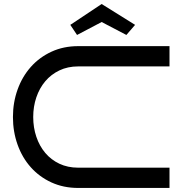

<svg xmlns="http://www.w3.org/2000/svg" viewBox="-20 -928 894 948"><path d="M816.9 0H366.2Q293.5 0 233.9 -27.3Q174.3 -54.7 132.1 -102.1Q89.8 -149.4 66.9 -213.4Q43.9 -277.3 43.9 -350.1Q43.9 -422.4 66.9 -486.1Q89.8 -549.8 132.1 -597.4Q174.3 -645 233.9 -672.6Q293.5 -700.2 366.2 -700.2H816.9V-600.1H366.2Q314.5 -600.1 273.2 -580.3Q231.9 -560.5 203.4 -526.6Q174.8 -492.7 159.4 -447.3Q144 -401.9 144 -350.1Q144 -298.3 159.4 -252.7Q174.8 -207 203.4 -173.1Q231.9 -139.2 273.2 -119.6Q314.5 -100.1 366.2 -100.1H816.9ZM604 -755.4 481.9 -819.3 360.4 -755.4 327.1 -805.2 481.9 -908.2 647 -805.2Z"/></svg>

Font: Bruno Ace SC
Style: Regular
Weight: 400
Designer: Astigmatic (AOETI)
Foundry: Astigmatic (AOETI)
Version: Version 1.000